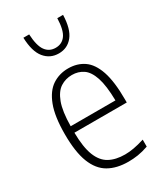

<svg xmlns="http://www.w3.org/2000/svg" viewBox="-199 -875 827 964"><g transform="rotate(-30 214.0 -392.5)"><path d="M251.5 9Q183.5 9 137 -17.8Q90.5 -44.5 66.5 -105.8Q42.5 -167 42.5 -270.5Q42.5 -373 65.8 -434Q89 -495 129.5 -521.8Q170 -548.5 221.5 -548.5Q273.5 -548.5 311.8 -522.2Q350 -496 370.8 -435Q391.5 -374 391.5 -270V-253H88Q89 -168.5 108 -120Q127 -71.5 163.8 -51.2Q200.5 -31 254.5 -31Q278.5 -31 305.5 -35.8Q332.5 -40.5 367.5 -51.5V-11Q334.5 0.5 306.5 4.8Q278.5 9 251.5 9ZM221.5 -510.5Q184.5 -510.5 154.8 -491.5Q125 -472.5 107 -424.8Q89 -377 88 -290.5H347.5Q346 -377 330 -424.8Q314 -472.5 286 -491.5Q258 -510.5 221.5 -510.5ZM220.5 -636.5Q170 -636.5 138.5 -675Q107 -713.5 104.5 -794H138Q141.5 -726.5 162.5 -697.8Q183.5 -669 220.5 -669Q257.5 -669 278.2 -697.8Q299 -726.5 301 -794H334.5Q332 -713 301.2 -674.8Q270.5 -636.5 220.5 -636.5Z"/></g></svg>

Font: Encode Sans Condensed ExtraLight
Style: Regular
Weight: 200
Width: 3
Designer: Multiple Designers
Foundry: Impallari Type
Version: Version 3.000; ttfautohint (v1.8.3) -l 8 -r 50 -G 200 -x 14 